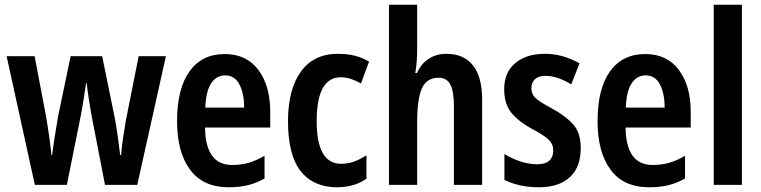

<svg xmlns="http://www.w3.org/2000/svg" viewBox="-20 -780 3211 810"><path d="M423 0 366 -294Q360 -327 354.5 -363Q349 -399 346 -428H343Q338 -396 332.5 -360Q327 -324 321 -293L262 0H127L8 -543H126L173 -296Q180 -256 186.5 -211Q193 -166 197 -126H200Q204 -160 211 -203.5Q218 -247 225 -289L278 -543H411L463 -288Q470 -254 476 -210Q482 -166 487 -126H491Q493 -155 498.5 -193.5Q504 -232 511 -272L565 -543H680L559 0Z M928 -552Q1020 -552 1070 -485Q1120 -418 1120 -308V-242H845Q847 -84 959 -84Q996 -84 1028.5 -93Q1061 -102 1096 -123V-27Q1063 -8 1027 1Q991 10 945 10Q836 10 781.5 -64.5Q727 -139 727 -268Q727 -406 779.5 -479Q832 -552 928 -552ZM930 -462Q893 -462 871 -429Q849 -396 846 -326H1010Q1010 -386 990 -424Q970 -462 930 -462Z M1402 10Q1302 10 1248.5 -58Q1195 -126 1195 -269Q1195 -402 1249 -477.5Q1303 -553 1406 -553Q1446 -553 1478.5 -544.5Q1511 -536 1537 -520L1503 -428Q1481 -440 1460.5 -447Q1440 -454 1418 -454Q1316 -454 1316 -269Q1316 -89 1419 -89Q1448 -89 1474 -98.5Q1500 -108 1526 -125V-26Q1475 10 1402 10Z M1740 -760V-575Q1740 -517 1732 -472H1739Q1757 -512 1789.5 -532.5Q1822 -553 1863 -553Q1936 -553 1975 -504.5Q2014 -456 2014 -360V0H1895V-332Q1895 -394 1880 -423Q1865 -452 1831 -452Q1779 -452 1759.5 -406.5Q1740 -361 1740 -268V0H1621V-760Z M2430 -155Q2430 -75 2384 -32.5Q2338 10 2253 10Q2210 10 2174.5 2Q2139 -6 2108 -21V-130Q2137 -112 2174 -99.5Q2211 -87 2246 -87Q2314 -87 2314 -147Q2314 -171 2296 -189.5Q2278 -208 2223 -237Q2168 -267 2137.5 -304Q2107 -341 2107 -404Q2107 -474 2153.5 -513.5Q2200 -553 2279 -553Q2319 -553 2354.5 -542.5Q2390 -532 2425 -513L2390 -424Q2364 -440 2336.5 -450Q2309 -460 2281 -460Q2252 -460 2237 -446Q2222 -432 2222 -408Q2222 -392 2229 -379.5Q2236 -367 2255.5 -353.5Q2275 -340 2311 -321Q2366 -291 2398 -255.5Q2430 -220 2430 -155Z M2702 -552Q2794 -552 2844 -485Q2894 -418 2894 -308V-242H2619Q2621 -84 2733 -84Q2770 -84 2802.5 -93Q2835 -102 2870 -123V-27Q2837 -8 2801 1Q2765 10 2719 10Q2610 10 2555.5 -64.5Q2501 -139 2501 -268Q2501 -406 2553.5 -479Q2606 -552 2702 -552ZM2704 -462Q2667 -462 2645 -429Q2623 -396 2620 -326H2784Q2784 -386 2764 -424Q2744 -462 2704 -462Z M3110 0H2991V-760H3110Z"/></svg>

Font: Noto Sans Disp Cond SemBd
Style: Regular
Weight: 600
Width: 3
Designer: Monotype Design Team
Foundry: Monotype Imaging Inc.
Version: Version 2.000;GOOG;noto-source:20170915:90ef993387c0; ttfaut